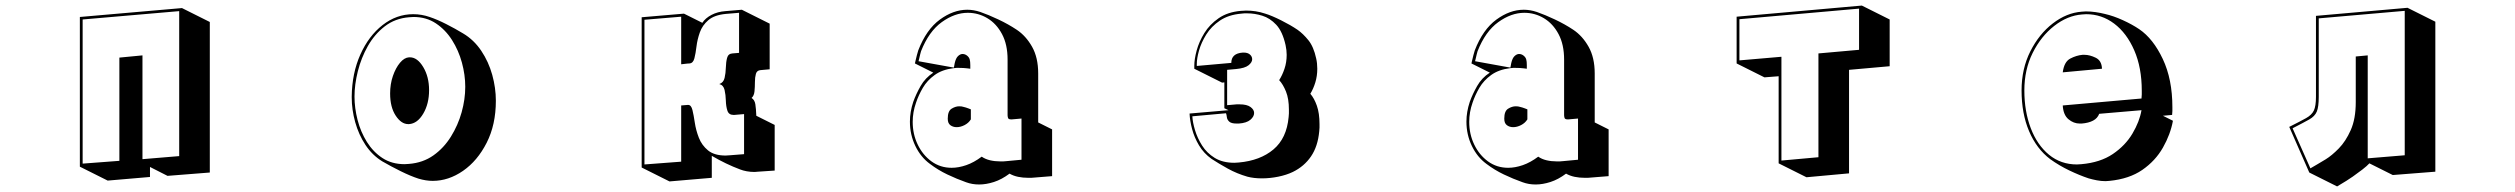

<svg xmlns="http://www.w3.org/2000/svg" viewBox="-20 -586 9040 690"><path d="M519 14V50L367 63L267 13V-525L634 -557L734 -507V34L582 46ZM277 -516V2L409 -8V-379L492 -387V-14L624 -25V-546Z M1244 -239Q1245 -323 1275 -390Q1305 -457 1355 -496Q1405 -535 1465 -535Q1495 -535 1524 -525Q1551 -516 1583.5 -499.5Q1616 -483 1644 -466Q1683 -443 1709.5 -403.5Q1736 -364 1749 -317Q1762 -270 1762 -224Q1762 -138 1729 -73Q1696 -8 1644 28Q1592 64 1535 64Q1511 64 1484 56Q1456 47 1420.5 29.5Q1385 12 1354 -6Q1318 -28 1293.5 -65Q1269 -102 1256.5 -147Q1244 -192 1244 -236ZM1450 3Q1500 -1 1537.5 -27.5Q1575 -54 1600.5 -95Q1626 -136 1639 -182.5Q1652 -229 1652 -274Q1652 -317 1640 -361Q1628 -405 1604.5 -442Q1581 -479 1546.5 -502Q1512 -525 1466 -525Q1462 -525 1458 -524.5Q1454 -524 1450 -524Q1400 -520 1363 -491.5Q1326 -463 1302 -420.5Q1278 -378 1266 -330Q1254 -282 1254 -239Q1254 -198 1265 -155Q1276 -112 1298.5 -76Q1321 -40 1354.5 -18Q1388 4 1434 4Q1438 4 1442 3.5Q1446 3 1450 3ZM1447 -140Q1422 -140 1402 -170.5Q1382 -201 1382 -250Q1382 -284 1392 -313Q1402 -342 1417.5 -360.5Q1433 -379 1450 -380H1453Q1480 -380 1501 -345Q1522 -310 1522 -262Q1522 -213 1501 -177.5Q1480 -142 1450 -140Z M2704 31Q2701 31 2698 31.5Q2695 32 2692 32Q2677 32 2663.5 29.5Q2650 27 2640 23Q2589 4 2538 -26V53L2386 66L2286 16V-524L2438 -537L2504 -504Q2515 -521 2537 -532.5Q2559 -544 2587 -546L2646 -551L2746 -501V-337L2713 -334Q2700 -333 2696.5 -320.5Q2693 -308 2693 -291Q2693 -274 2691.5 -258Q2690 -242 2681 -234Q2692 -227 2694.5 -211.5Q2697 -196 2698 -170L2764 -137V27ZM2619 -173H2616Q2599 -173 2594 -188.5Q2589 -204 2588.5 -224.5Q2588 -245 2584 -262.5Q2580 -280 2565 -284Q2580 -289 2584 -306Q2588 -323 2588.5 -343Q2589 -363 2593 -378Q2597 -393 2612 -394L2636 -396V-540L2588 -536Q2547 -532 2525.5 -513.5Q2504 -495 2495 -469.5Q2486 -444 2483 -419Q2480 -394 2475.5 -376.5Q2471 -359 2458 -358Q2458 -358 2450 -357.5Q2442 -357 2428 -355V-526L2296 -515V5L2428 -5V-207L2452 -209H2453Q2464 -209 2468.5 -190.5Q2473 -172 2477 -145Q2481 -118 2491.5 -91Q2502 -64 2524.5 -45.5Q2547 -27 2588 -27Q2591 -27 2595 -27.5Q2599 -28 2603 -28L2654 -32V-176Z M3699 52Q3693 53 3686.5 53Q3680 53 3675 53Q3656 53 3639 49.5Q3622 46 3608 38Q3580 59 3552 68Q3524 77 3499 77Q3486 77 3474.5 75Q3463 73 3452 69Q3418 57 3384.5 41Q3351 25 3322 3Q3289 -21 3269.5 -61.5Q3250 -102 3250 -149Q3250 -184 3262 -220Q3272 -248 3288.5 -277Q3305 -306 3334 -325L3268 -358Q3268 -358 3270 -367Q3272 -376 3275 -387.5Q3278 -399 3280 -405Q3309 -480 3357.5 -515.5Q3406 -551 3456 -551Q3479 -551 3503 -543Q3532 -533 3568 -516Q3604 -499 3634 -479Q3667 -457 3689 -418Q3711 -379 3711 -322V-146L3761 -121V47ZM3617 -157H3613Q3604 -157 3602.5 -162.5Q3601 -168 3601 -172V-372Q3601 -426 3581 -463.5Q3561 -501 3528.5 -520.5Q3496 -540 3458 -540Q3411 -540 3364.5 -506.5Q3318 -473 3290 -402Q3289 -400 3287 -391Q3285 -382 3283 -374Q3281 -366 3281 -366L3408 -343L3411 -359Q3415 -377 3423 -384.5Q3431 -392 3439 -392Q3448 -392 3455.5 -386Q3463 -380 3465 -372Q3467 -365 3467 -352Q3467 -339 3467 -339Q3467 -339 3455 -340.5Q3443 -342 3427 -342Q3423 -342 3417.5 -342Q3412 -342 3407 -341Q3366 -336 3339 -316.5Q3312 -297 3296.5 -270.5Q3281 -244 3272 -217Q3260 -183 3260 -148Q3260 -104 3278 -66.5Q3296 -29 3327.5 -6Q3359 17 3400 17Q3425 17 3452.5 7.5Q3480 -2 3508 -23Q3521 -14 3538 -10Q3555 -6 3574 -6Q3580 -6 3586 -6Q3592 -6 3598 -7L3651 -12V-160ZM3469 -157Q3461 -144 3446.5 -136.5Q3432 -129 3418 -129Q3405 -129 3395.5 -136Q3386 -143 3386 -159V-160Q3386 -187 3400 -195.5Q3414 -204 3427 -204Q3432 -204 3435.5 -203.5Q3439 -203 3442 -202Q3451 -200 3460 -196.5Q3469 -193 3469 -193Z M4380 -290 4372 -289 4272 -339V-350Q4272 -373 4280.5 -404.5Q4289 -436 4308 -467Q4327 -498 4359.5 -520.5Q4392 -543 4440 -547Q4445 -547 4449.5 -547.5Q4454 -548 4458 -548Q4475 -548 4492 -545.5Q4509 -543 4527 -537Q4550 -530 4584 -513Q4618 -496 4643 -479Q4663 -465 4682 -441.5Q4701 -418 4710 -376Q4714 -359 4714 -339Q4714 -313 4707 -290Q4700 -267 4689 -249Q4703 -233 4712.5 -206Q4722 -179 4722 -140Q4722 -134 4722 -127.5Q4722 -121 4721 -114Q4716 -60 4691.5 -24Q4667 12 4626 32Q4603 43 4573.5 49Q4544 55 4515 55Q4486 55 4463 49Q4425 38 4392.5 20Q4360 2 4334 -15Q4306 -35 4289 -63.5Q4272 -92 4264 -122.5Q4256 -153 4255 -178L4395 -190L4380 -197ZM4424 -142Q4405 -142 4397.5 -149Q4390 -156 4389 -165Q4388 -174 4386 -179L4265 -168Q4266 -147 4274.5 -118.5Q4283 -90 4300 -63Q4317 -36 4345.5 -18.5Q4374 -1 4416 -1Q4420 -1 4424 -1.5Q4428 -2 4432 -2Q4509 -9 4556.5 -49Q4604 -89 4611 -165Q4612 -172 4612 -178.5Q4612 -185 4612 -192Q4612 -231 4601.5 -257Q4591 -283 4577 -298Q4588 -315 4596 -338.5Q4604 -362 4604 -389Q4604 -397 4603 -406Q4602 -415 4600 -424Q4589 -473 4566.5 -497Q4544 -521 4516.5 -529.5Q4489 -538 4463 -538Q4457 -538 4451.5 -538Q4446 -538 4441 -537Q4395 -533 4364 -512Q4333 -491 4315 -462Q4297 -433 4289 -404.5Q4281 -376 4281 -356V-349L4405 -360Q4405 -394 4446 -397H4450Q4464 -397 4472 -390Q4480 -383 4480 -373Q4480 -362 4467 -351.5Q4454 -341 4423 -338L4390 -335V-208L4424 -211H4435Q4461 -211 4474 -201.5Q4487 -192 4487 -180Q4487 -167 4473.5 -155.5Q4460 -144 4432 -142Z M5699 52Q5693 53 5686.5 53Q5680 53 5675 53Q5656 53 5639 49.5Q5622 46 5608 38Q5580 59 5552 68Q5524 77 5499 77Q5486 77 5474.5 75Q5463 73 5452 69Q5418 57 5384.5 41Q5351 25 5322 3Q5289 -21 5269.5 -61.5Q5250 -102 5250 -149Q5250 -184 5262 -220Q5272 -248 5288.5 -277Q5305 -306 5334 -325L5268 -358Q5268 -358 5270 -367Q5272 -376 5275 -387.5Q5278 -399 5280 -405Q5309 -480 5357.5 -515.5Q5406 -551 5456 -551Q5479 -551 5503 -543Q5532 -533 5568 -516Q5604 -499 5634 -479Q5667 -457 5689 -418Q5711 -379 5711 -322V-146L5761 -121V47ZM5617 -157H5613Q5604 -157 5602.5 -162.5Q5601 -168 5601 -172V-372Q5601 -426 5581 -463.5Q5561 -501 5528.5 -520.5Q5496 -540 5458 -540Q5411 -540 5364.5 -506.5Q5318 -473 5290 -402Q5289 -400 5287 -391Q5285 -382 5283 -374Q5281 -366 5281 -366L5408 -343L5411 -359Q5415 -377 5423 -384.5Q5431 -392 5439 -392Q5448 -392 5455.5 -386Q5463 -380 5465 -372Q5467 -365 5467 -352Q5467 -339 5467 -339Q5467 -339 5455 -340.5Q5443 -342 5427 -342Q5423 -342 5417.5 -342Q5412 -342 5407 -341Q5366 -336 5339 -316.5Q5312 -297 5296.5 -270.5Q5281 -244 5272 -217Q5260 -183 5260 -148Q5260 -104 5278 -66.5Q5296 -29 5327.5 -6Q5359 17 5400 17Q5425 17 5452.5 7.5Q5480 -2 5508 -23Q5521 -14 5538 -10Q5555 -6 5574 -6Q5580 -6 5586 -6Q5592 -6 5598 -7L5651 -12V-160ZM5469 -157Q5461 -144 5446.5 -136.5Q5432 -129 5418 -129Q5405 -129 5395.5 -136Q5386 -143 5386 -159V-160Q5386 -187 5400 -195.5Q5414 -204 5427 -204Q5432 -204 5435.5 -203.5Q5439 -203 5442 -202Q5451 -200 5460 -196.5Q5469 -193 5469 -193Z M6372 1V-312L6321 -308L6221 -358V-526L6671 -566L6771 -516V-348L6625 -335V37L6472 51ZM6661 -407V-555L6231 -517V-369L6382 -382V-9L6515 -21V-394Z M7789 -152Q7780 -103 7753 -55.5Q7726 -8 7679 24.5Q7632 57 7561 64Q7557 64 7554 64.5Q7551 65 7547 65Q7531 65 7515.5 62Q7500 59 7486 55Q7453 44 7416.5 26.5Q7380 9 7348 -14Q7299 -51 7272 -114.5Q7245 -178 7245 -261Q7245 -339 7276.5 -401.5Q7308 -464 7357.5 -502Q7407 -540 7461 -544Q7465 -544 7468.5 -544.5Q7472 -545 7476 -545Q7493 -545 7510.5 -542.5Q7528 -540 7544 -536Q7575 -529 7609 -513.5Q7643 -498 7668 -481Q7718 -447 7752.5 -374Q7787 -301 7787 -201Q7787 -194 7787 -187Q7787 -180 7786 -173L7753 -170ZM7524 -177Q7518 -161 7502 -152.5Q7486 -144 7461 -142H7454Q7432 -142 7413.5 -157.5Q7395 -173 7393 -207L7676 -232Q7677 -240 7677 -246.5Q7677 -253 7677 -260Q7677 -343 7650 -405Q7623 -467 7578 -501Q7533 -535 7477 -535Q7473 -535 7469.5 -534.5Q7466 -534 7462 -534Q7410 -530 7362.5 -493Q7315 -456 7285 -396Q7255 -336 7255 -261Q7255 -186 7278 -125.5Q7301 -65 7343.5 -30Q7386 5 7444 5Q7448 5 7452 4.5Q7456 4 7460 4Q7528 -2 7573 -32.5Q7618 -63 7643.5 -106Q7669 -149 7676 -190ZM7393 -326Q7398 -364 7420 -375.5Q7442 -387 7464 -389H7471Q7490 -389 7511.5 -378.5Q7533 -368 7534 -339Z M8495 1Q8487 10 8469.5 23.5Q8452 37 8435.5 48.5Q8419 60 8412 64L8379 84L8279 34L8207 -130Q8247 -150 8267.5 -161.5Q8288 -173 8295.5 -189Q8303 -205 8303 -238V-529L8632 -558L8732 -508V31L8579 43ZM8313 -520V-238Q8313 -202 8306 -185Q8299 -168 8278.5 -156.5Q8258 -145 8219 -125L8283 19L8307 5Q8316 0 8338 -13.5Q8360 -27 8385 -52.5Q8410 -78 8428 -118.5Q8446 -159 8446 -219V-383L8489 -387V-17L8622 -28V-547Z"/></svg>

Font: Rampart One
Style: Regular
Weight: 400
Designer: Fontworks Inc.
Foundry: Fontworks Inc.
Version: Version 1.100